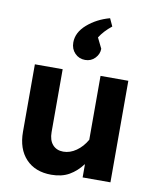

<svg xmlns="http://www.w3.org/2000/svg" viewBox="-90 -876 779 959"><g transform="rotate(10 299.5 -396.5)"><path d="M60 -173V-515H201V-196Q201 -155 221 -132.5Q241 -110 275 -110Q309 -110 340.5 -132Q372 -154 393 -191V-515H534V0H393V-68Q364 -29 326.5 -7.5Q289 14 236 14Q154 14 107 -36Q60 -86 60 -173ZM230 -656Q230 -707 277 -748Q324 -789 390 -807L408 -768Q369 -737 347 -702L373 -649Q373 -622 353 -601Q333 -580 303 -580Q272 -580 251 -601.5Q230 -623 230 -656Z"/></g></svg>

Font: Secular One
Style: Regular
Weight: 400
Designer: Michal Sahar
Foundry: Hagilda
Version: Version 1.000